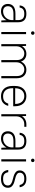

<svg xmlns="http://www.w3.org/2000/svg" viewBox="1560 -2270 716 3877"><g transform="rotate(90 1918.5 -332.0)"><path d="M210 6Q138 6 99 -31.5Q60 -69 60 -134Q60 -203 107 -244Q154 -285 260 -285H386V-340Q386 -404 356 -434Q326 -464 260 -464Q197 -464 167.5 -438.5Q138 -413 134 -370H90Q94 -431 135.5 -468.5Q177 -506 260 -506Q430 -506 430 -340V0H394L388 -105Q362 -53 315 -23.5Q268 6 210 6ZM210 -36Q245 -36 276.5 -49Q308 -62 332 -85.5Q356 -109 370 -140Q384 -171 386 -207V-245H260Q177 -245 141.5 -215Q106 -185 106 -134Q106 -89 133 -62.5Q160 -36 210 -36Z M626 -500H670V0H626ZM648 -600Q633 -600 623 -610Q613 -620 613 -635Q613 -650 623 -660Q633 -670 648 -670Q663 -670 673 -660Q683 -650 683 -635Q683 -620 673 -610Q663 -600 648 -600Z M871 -500H907L911 -415Q935 -458 976 -482Q1017 -506 1069 -506Q1124 -506 1164.5 -478.5Q1205 -451 1224 -397Q1246 -448 1290 -477Q1334 -506 1392 -506Q1467 -506 1514 -455.5Q1561 -405 1561 -305V0H1517V-305Q1517 -385 1480.5 -424.5Q1444 -464 1382 -464Q1353 -464 1327 -452Q1301 -440 1281 -419Q1261 -398 1249.5 -368.5Q1238 -339 1238 -305V0H1194V-305Q1194 -385 1157.5 -424.5Q1121 -464 1059 -464Q1031 -464 1005.5 -452.5Q980 -441 960 -421Q940 -401 928 -373Q916 -345 915 -312V0H871Z M1921 6Q1875 6 1837.5 -9.5Q1800 -25 1773 -54Q1746 -83 1731 -126Q1716 -169 1716 -225V-275Q1716 -330 1731 -373.5Q1746 -417 1773 -446Q1800 -475 1837.5 -490.5Q1875 -506 1921 -506Q1967 -506 2004.5 -490.5Q2042 -475 2069 -446Q2096 -417 2111 -373.5Q2126 -330 2126 -275V-240H1762V-225Q1762 -131 1806 -83.5Q1850 -36 1921 -36Q1990 -36 2023.5 -63.5Q2057 -91 2072 -140H2118Q2103 -75 2056 -34.5Q2009 6 1921 6ZM1921 -464Q1851 -464 1807.5 -417.5Q1764 -371 1762 -280H2080Q2078 -371 2034 -417.5Q1990 -464 1921 -464Z M2286 -500H2322L2326 -415Q2350 -458 2393 -482Q2436 -506 2491 -506H2541V-464H2491Q2456 -464 2427 -453Q2398 -442 2377 -421.5Q2356 -401 2343.5 -373Q2331 -345 2330 -312V0H2286Z M2781 6Q2709 6 2670 -31.5Q2631 -69 2631 -134Q2631 -203 2678 -244Q2725 -285 2831 -285H2957V-340Q2957 -404 2927 -434Q2897 -464 2831 -464Q2768 -464 2738.5 -438.5Q2709 -413 2705 -370H2661Q2665 -431 2706.5 -468.5Q2748 -506 2831 -506Q3001 -506 3001 -340V0H2965L2959 -105Q2933 -53 2886 -23.5Q2839 6 2781 6ZM2781 -36Q2816 -36 2847.5 -49Q2879 -62 2903 -85.5Q2927 -109 2941 -140Q2955 -171 2957 -207V-245H2831Q2748 -245 2712.5 -215Q2677 -185 2677 -134Q2677 -89 2704 -62.5Q2731 -36 2781 -36Z M3197 -500H3241V0H3197ZM3219 -600Q3204 -600 3194 -610Q3184 -620 3184 -635Q3184 -650 3194 -660Q3204 -670 3219 -670Q3234 -670 3244 -660Q3254 -650 3254 -635Q3254 -620 3244 -610Q3234 -600 3219 -600Z M3592 6Q3505 6 3462.5 -32.5Q3420 -71 3412 -140H3458Q3466 -89 3496 -62.5Q3526 -36 3592 -36Q3664 -36 3695 -62Q3726 -88 3726 -130Q3726 -167 3703.5 -187Q3681 -207 3647 -219Q3613 -231 3574 -239.5Q3535 -248 3501 -263Q3467 -278 3444.5 -303.5Q3422 -329 3422 -375Q3422 -430 3465 -468Q3508 -506 3592 -506Q3671 -506 3712.5 -468.5Q3754 -431 3762 -370H3716Q3708 -414 3679.5 -439Q3651 -464 3592 -464Q3527 -464 3497.5 -438.5Q3468 -413 3468 -375Q3468 -340 3490.5 -321.5Q3513 -303 3547 -291.5Q3581 -280 3620 -271.5Q3659 -263 3693 -247.5Q3727 -232 3749.5 -205Q3772 -178 3772 -130Q3772 -71 3728 -32.5Q3684 6 3592 6Z"/></g></svg>

Font: PT Root UI Web Light
Style: Regular
Weight: 300
Designer: Vitaly Kuzmin
Foundry: ParaType Ltd.
Version: Version 1.000W